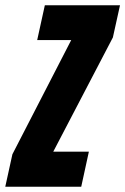

<svg xmlns="http://www.w3.org/2000/svg" viewBox="-45 -708 475 728"><path d="M-25 0 2 -123 225 -556H96L125 -688H410L383 -566L157 -133H292L263 0Z"/></svg>

Font: Saira ExtraCondensed Black
Style: Italic
Weight: 900
Width: 2
Italic angle: -12°
Designer: Hector Gatti with collaboration of the Omnibus-Type team
Foundry: Omnibus-Type
Version: Version 1.101